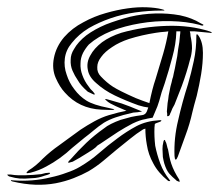

<svg xmlns="http://www.w3.org/2000/svg" viewBox="-100 -507 602 527"><path d="M53 -293Q64 -268 78 -253Q117 -209 178 -206Q238 -203 197 -211Q156 -219 137 -231Q118 -243 104 -262Q90 -280 83 -302Q75 -324 78 -347Q81 -370 97 -389Q116 -413 144 -430Q172 -446 204 -457Q236 -468 272 -473Q308 -478 343 -478H351Q351 -478 351 -479Q351 -480 343 -482Q327 -486 303 -487Q278 -488 250 -484Q221 -480 190 -471Q158 -462 129 -446Q98 -430 76 -405Q54 -379 48 -348Q42 -318 53 -293ZM457 -440 451 -443Q427 -458 394 -465Q361 -471 326 -470Q291 -469 257 -461Q222 -452 191 -440Q160 -427 137 -410Q114 -392 103 -372Q94 -358 94 -343Q93 -327 99 -313Q105 -299 114 -286Q122 -272 138 -258Q140 -255 150 -251Q159 -246 160 -248Q161 -249 155 -256Q148 -262 143 -270Q132 -284 126 -301Q120 -317 121 -333Q121 -348 128 -362Q135 -375 144 -385Q169 -407 206 -422Q243 -436 285 -443Q326 -450 369 -449Q412 -448 447 -439Q457 -435 458 -438Q460 -438 457 -440ZM428 -199Q421 -167 409 -135Q396 -100 388 -77L385 -71Q383 -68 382 -69Q381 -69 380 -72L379 -79Q377 -128 389 -177Q400 -226 416 -276Q425 -307 432 -340Q439 -372 439 -410Q439 -413 441 -413Q442 -413 443 -411L445 -409Q457 -391 457 -362Q457 -334 452 -303Q447 -273 440 -244Q432 -216 428 -199ZM370 -58Q377 -37 392 -14L393 -10Q394 -8 392 -8Q391 -8 387 -10Q385 -10 384 -12Q372 -22 365 -30Q357 -39 351 -58Q349 -65 347 -76L346 -98Q346 -108 348 -115Q349 -123 352 -123Q353 -123 354 -119Q356 -116 357 -112L359 -104Q360 -99 361 -98L365 -77Q367 -67 370 -58ZM-9 -27 -30 -26H-51Q-58 -26 -71 -28H-80Q-80 -26 -77 -24Q-74 -22 -72 -22Q-58 -18 -46 -17Q-34 -16 -11 -18Q-4 -18 6 -20Q15 -22 23 -25Q31 -27 35 -29Q39 -31 36 -33Q34 -33 25 -32Q16 -30 13 -29Q0 -28 -9 -27ZM348 -360Q338 -326 327 -290Q318 -264 310 -224Q292 -230 272 -238Q227 -258 210 -269Q193 -280 177 -297Q166 -308 167 -323Q167 -337 178 -351Q188 -365 208 -378Q227 -391 254 -400Q289 -411 328 -417Q340 -419 355 -420L362 -421Q357 -391 348 -360ZM303 -110Q307 -83 321 -58Q334 -33 361 -11L363 -10H367Q368 -10 365 -14Q349 -34 340 -58Q331 -82 326 -107Q323 -133 324 -157Q325 -163 325 -167L329 -169L340 -173Q343 -175 343 -176Q343 -177 341 -177H337Q302 -175 275 -161Q247 -146 222 -127Q196 -108 172 -87Q148 -66 119 -49Q104 -40 83 -33Q62 -25 38 -20Q14 -14 -12 -12Q-39 -10 -65 -12Q-70 -13 -70 -12Q-70 -10 -66 -9Q-33 -1 -3 0Q26 1 53 -4Q79 -9 102 -18Q125 -27 143 -37Q165 -50 184 -66L221 -97Q239 -112 257 -126Q274 -140 293 -152L299 -154Q299 -132 303 -110ZM352 -278Q364 -315 373 -350Q383 -386 384 -419V-421H395Q395 -416 394 -410Q393 -392 389 -372Q387 -352 383 -335Q380 -318 377 -306Q375 -294 373 -290L371 -281L368 -270L363 -245Q362 -235 360 -224Q358 -205 358 -201L359 -194Q358 -188 360 -188Q364 -188 366 -192Q368 -198 369 -199Q371 -203 373 -209L379 -220L399 -271Q413 -309 422 -345Q426 -357 427 -374Q427 -391 423 -408Q423 -415 421 -421H434Q456 -419 476 -417Q480 -416 481 -417Q482 -417 480 -419L475 -421Q422 -438 358 -436Q293 -434 233 -417Q202 -407 180 -391Q158 -374 148 -355Q137 -336 141 -316Q144 -296 164 -279Q186 -259 215 -245Q244 -231 280 -218Q296 -213 307 -212L303 -201Q299 -192 290 -191Q274 -189 260 -186Q245 -182 231 -178Q217 -173 205 -167Q193 -161 186 -155Q159 -136 137 -115Q114 -93 94 -70Q93 -69 90 -66Q86 -62 88 -60Q89 -60 95 -62Q100 -63 101 -64Q108 -68 117 -73Q125 -78 135 -84L154 -96Q163 -102 168 -108Q172 -110 188 -121Q204 -132 224 -145Q243 -157 264 -168Q285 -178 299 -180Q301 -181 319 -184L332 -215L337 -230Q343 -254 352 -278ZM247 -203Q235 -208 226 -212Q223 -213 217 -216L203 -223Q196 -227 192 -231Q188 -234 189 -235Q190 -236 203 -232Q216 -228 234 -223Q252 -217 290 -201L278 -199L266 -198Q235 -191 218 -185Q200 -179 185 -170Q170 -160 157 -149Q144 -138 132 -129L98 -101Q82 -86 64 -73Q46 -60 27 -50Q7 -39 -16 -33Q-20 -32 -22 -32Q-25 -31 -27 -32Q-28 -34 -22 -39Q-2 -51 18 -72Q39 -92 62 -108Q72 -115 88 -127Q103 -138 121 -151Q139 -163 159 -174Q179 -185 199 -191Q226 -199 247 -203Z"/></svg>

Font: mr_AkronimG
Style: Regular
Weight: 400
Version: Version 1.002 April 14, 2020